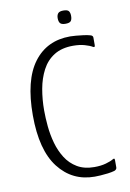

<svg xmlns="http://www.w3.org/2000/svg" viewBox="-91 -865 627 929"><g transform="rotate(-10 222.5 -400.0)"><path d="M408 -17Q408 -7 396 -2Q382 2 363 4.5Q344 7 326 8Q308 9 298 9Q188 9 121 -77.5Q54 -164 54 -335Q54 -507 118.5 -593.5Q183 -680 298 -680Q308 -680 326 -678.5Q344 -677 363 -674.5Q382 -672 396 -668Q403 -666 405.5 -662.5Q408 -659 408 -655V-618Q408 -605 398 -611Q385 -619 360.5 -626Q336 -633 304 -633Q248 -633 210.5 -609.5Q173 -586 151.5 -545Q130 -504 121 -453.5Q112 -403 112 -349Q112 -313 116 -270.5Q120 -228 131.5 -187Q143 -146 164.5 -112Q186 -78 220.5 -57.5Q255 -37 304 -37Q337 -37 361.5 -44Q386 -51 397 -58Q404 -62 406 -60Q408 -58 408 -52ZM320 -777Q320 -760 313.5 -752Q307 -744 287 -744Q268 -744 261 -752Q254 -760 254 -777Q254 -792 261 -800.5Q268 -809 287 -809Q308 -809 314 -800.5Q320 -792 320 -777Z"/></g></svg>

Font: Glory Light
Style: Regular
Weight: 300
Version: Version 1.011